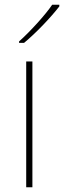

<svg xmlns="http://www.w3.org/2000/svg" viewBox="-20 -879 269 806"><path d="M229 -852V-859H199C170 -816 105 -745 60 -705V-699H81C134 -743 194 -807 229 -852ZM116 -93V-621H90V-93Z"/></svg>

Font: Noto Sans Telugu UI Thin
Style: Regular
Weight: 100
Designer: Jelle Bosma - Monotype Design Team
Foundry: Monotype Imaging Inc.
Version: Version 2.005